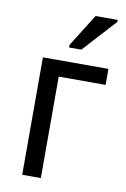

<svg xmlns="http://www.w3.org/2000/svg" viewBox="-86 -812 566 863"><g transform="rotate(10 197.0 -380.0)"><path d="M78 0V-536H377V-463H163V0ZM186 -600V-612L279 -760H380V-751L242 -600Z"/></g></svg>

Font: Noto Sans SemiCondensed
Style: Regular
Weight: 400
Width: 4
Designer: Monotype Design Team
Foundry: Monotype Imaging Inc.
Version: Version 2.013; ttfautohint (v1.8.4.7-5d5b)